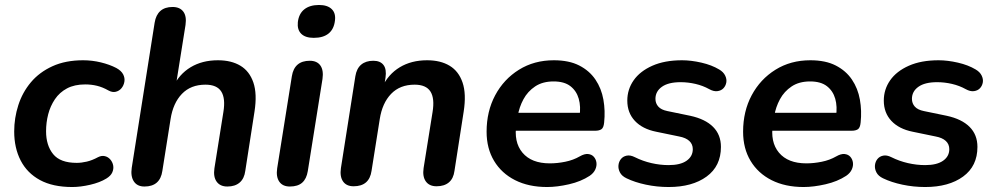

<svg xmlns="http://www.w3.org/2000/svg" viewBox="-20 -741 3997 771"><path d="M270 10Q192 10 140.5 -18Q89 -46 63 -96.5Q37 -147 37 -213Q37 -267 53.5 -318.5Q70 -370 104 -410.5Q138 -451 190.5 -475Q243 -499 314 -499Q350 -499 385 -490.5Q420 -482 447 -468Q467 -457 474.5 -442.5Q482 -428 479.5 -413Q477 -398 468 -387Q459 -376 445 -372.5Q431 -369 415 -378Q392 -391 369.5 -396.5Q347 -402 322 -402Q279 -402 249 -386Q219 -370 200.5 -342.5Q182 -315 173.5 -282Q165 -249 165 -214Q165 -157 193.5 -122Q222 -87 288 -87Q307 -87 328.5 -92Q350 -97 374 -110Q388 -117 401 -114Q414 -111 423 -100.5Q432 -90 434.5 -76.5Q437 -63 431 -49Q425 -35 407 -24Q381 -8 342 1Q303 10 270 10Z M560 8Q531 8 517.5 -12.5Q504 -33 509 -67L601 -650Q606 -681 624 -697Q642 -713 673 -713Q702 -713 716 -694.5Q730 -676 725 -641L685 -390H674Q699 -443 745.5 -471Q792 -499 855 -499Q909 -499 945.5 -477Q982 -455 997.5 -409.5Q1013 -364 1002 -293L965 -55Q961 -24 942.5 -8Q924 8 893 8Q864 8 850 -11.5Q836 -31 841 -65L877 -291Q886 -346 868.5 -373.5Q851 -401 805 -401Q746 -401 710.5 -364Q675 -327 665 -263L632 -55Q623 8 560 8Z M1144 8Q1115 8 1101.5 -11.5Q1088 -31 1093 -65L1152 -435Q1157 -466 1175 -481.5Q1193 -497 1224 -497Q1253 -497 1266.5 -478Q1280 -459 1275 -424L1216 -54Q1211 -23 1193.5 -7.5Q1176 8 1144 8ZM1240 -589Q1206 -589 1189.5 -605.5Q1173 -622 1176 -652Q1180 -686 1202 -703.5Q1224 -721 1261 -721Q1295 -721 1312 -704.5Q1329 -688 1325 -658Q1321 -624 1299.5 -606.5Q1278 -589 1240 -589Z M1400 7Q1371 7 1357.5 -12.5Q1344 -32 1349 -66L1407 -435Q1412 -466 1430.5 -481.5Q1449 -497 1479 -497Q1507 -497 1520 -480Q1533 -463 1528 -429L1518 -365L1514 -390Q1539 -443 1585.5 -471Q1632 -499 1695 -499Q1749 -499 1785.5 -477Q1822 -455 1837.5 -409.5Q1853 -364 1842 -293L1805 -55Q1801 -24 1782.5 -8.5Q1764 7 1733 7Q1704 7 1690 -12.5Q1676 -32 1681 -66L1717 -291Q1726 -346 1708.5 -373.5Q1691 -401 1645 -401Q1586 -401 1550.5 -364Q1515 -327 1505 -263L1472 -55Q1463 7 1400 7Z M2177 10Q2103 10 2048.5 -17.5Q1994 -45 1964 -95Q1934 -145 1934 -212Q1934 -294 1968.5 -358.5Q2003 -423 2064 -461Q2125 -499 2204 -499Q2265 -499 2306 -478Q2347 -457 2371 -421.5Q2395 -386 2403 -341Q2411 -296 2406 -249Q2404 -228 2395 -222Q2386 -216 2370 -216H2034L2044 -288H2324L2307 -273Q2313 -313 2304 -344.5Q2295 -376 2270.5 -395Q2246 -414 2203 -414Q2159 -414 2129 -394Q2099 -374 2082 -342.5Q2065 -311 2059 -275L2054 -244Q2042 -171 2078 -128Q2114 -85 2188 -85Q2218 -85 2250 -91.5Q2282 -98 2308 -113Q2327 -124 2341.5 -122.5Q2356 -121 2364.5 -111.5Q2373 -102 2375 -88.5Q2377 -75 2370.5 -60.5Q2364 -46 2348 -35Q2313 -12 2265 -1Q2217 10 2177 10Z M2665 10Q2618 10 2573.5 0.5Q2529 -9 2496 -25Q2477 -34 2469.5 -48.5Q2462 -63 2463.5 -77.5Q2465 -92 2473.5 -102.5Q2482 -113 2496.5 -116Q2511 -119 2529 -110Q2561 -94 2596 -86Q2631 -78 2665 -78Q2712 -78 2737 -95.5Q2762 -113 2762 -142Q2762 -162 2748 -175Q2734 -188 2707 -193L2615 -212Q2560 -223 2529.5 -255.5Q2499 -288 2499 -337Q2499 -382 2524.5 -418.5Q2550 -455 2599.5 -477Q2649 -499 2719 -499Q2755 -499 2796.5 -489.5Q2838 -480 2868 -462Q2885 -452 2892 -437.5Q2899 -423 2896.5 -409.5Q2894 -396 2885 -386.5Q2876 -377 2861 -375Q2846 -373 2828 -383Q2803 -397 2773 -404Q2743 -411 2713 -411Q2664 -411 2638 -392.5Q2612 -374 2612 -344Q2612 -326 2623.5 -313Q2635 -300 2660 -295L2752 -276Q2812 -263 2843.5 -231.5Q2875 -200 2875 -151Q2875 -74 2817.5 -32Q2760 10 2665 10Z M3207 10Q3133 10 3078.5 -17.5Q3024 -45 2994 -95Q2964 -145 2964 -212Q2964 -294 2998.5 -358.5Q3033 -423 3094 -461Q3155 -499 3234 -499Q3295 -499 3336 -478Q3377 -457 3401 -421.5Q3425 -386 3433 -341Q3441 -296 3436 -249Q3434 -228 3425 -222Q3416 -216 3400 -216H3064L3074 -288H3354L3337 -273Q3343 -313 3334 -344.5Q3325 -376 3300.5 -395Q3276 -414 3233 -414Q3189 -414 3159 -394Q3129 -374 3112 -342.5Q3095 -311 3089 -275L3084 -244Q3072 -171 3108 -128Q3144 -85 3218 -85Q3248 -85 3280 -91.5Q3312 -98 3338 -113Q3357 -124 3371.5 -122.5Q3386 -121 3394.5 -111.5Q3403 -102 3405 -88.5Q3407 -75 3400.5 -60.5Q3394 -46 3378 -35Q3343 -12 3295 -1Q3247 10 3207 10Z M3695 10Q3648 10 3603.5 0.5Q3559 -9 3526 -25Q3507 -34 3499.5 -48.5Q3492 -63 3493.5 -77.5Q3495 -92 3503.5 -102.5Q3512 -113 3526.5 -116Q3541 -119 3559 -110Q3591 -94 3626 -86Q3661 -78 3695 -78Q3742 -78 3767 -95.5Q3792 -113 3792 -142Q3792 -162 3778 -175Q3764 -188 3737 -193L3645 -212Q3590 -223 3559.5 -255.5Q3529 -288 3529 -337Q3529 -382 3554.5 -418.5Q3580 -455 3629.5 -477Q3679 -499 3749 -499Q3785 -499 3826.5 -489.5Q3868 -480 3898 -462Q3915 -452 3922 -437.5Q3929 -423 3926.5 -409.5Q3924 -396 3915 -386.5Q3906 -377 3891 -375Q3876 -373 3858 -383Q3833 -397 3803 -404Q3773 -411 3743 -411Q3694 -411 3668 -392.5Q3642 -374 3642 -344Q3642 -326 3653.5 -313Q3665 -300 3690 -295L3782 -276Q3842 -263 3873.5 -231.5Q3905 -200 3905 -151Q3905 -74 3847.5 -32Q3790 10 3695 10Z"/></svg>

Font: Nunito ExtraLight
Style: Italic
Weight: 200
Italic angle: -9°
Designer: Vernon Adams
Foundry: Vernon Adams
Version: Version 3.602